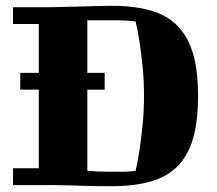

<svg xmlns="http://www.w3.org/2000/svg" viewBox="-20 -640 750 664"><path d="M151 -615Q168 -615 195.5 -616Q223 -617 253 -617.5Q283 -618 313 -619Q343 -620 365 -620Q443 -620 500 -604Q557 -588 593.5 -551Q630 -514 647.5 -454.5Q665 -395 665 -308Q665 -221 647.5 -161Q630 -101 593.5 -64.5Q557 -28 500 -12Q443 4 365 4Q337 4 306.5 3.5Q276 3 247 2Q218 1 192.5 0.5Q167 0 151 0H25V-58H114V-330H50V-388H114V-557H25V-615ZM282 -570V-388H342V-330H282V-49Q325 -46 365 -46H401Q417 -46 428 -47Q440 -48 449 -49Q457 -84 463 -125Q468 -160 473 -207Q478 -254 478 -308Q478 -364 473 -410.5Q468 -457 463 -492Q457 -532 449 -566Q439 -567 427 -568Q416 -569 400.5 -569.5Q385 -570 365 -570Z"/></svg>

Font: Bigshot One
Style: Regular
Weight: 400
Designer: Gesine Todt
Foundry: Gesine Todt
Version: Version 1.000